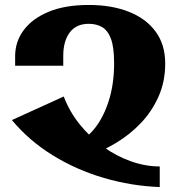

<svg xmlns="http://www.w3.org/2000/svg" viewBox="-20 -744 731 774"><path d="M280 -166Q322 -179 358.5 -222.5Q395 -266 417.5 -334.5Q440 -403 440 -489Q440 -553 427.5 -587Q415 -621 392 -634.5Q369 -648 338 -648Q287 -648 261 -613Q235 -578 235 -519V-479H41V-517Q41 -576 75.5 -622.5Q110 -669 176 -696.5Q242 -724 338 -724Q430 -724 499.5 -696.5Q569 -669 607.5 -616.5Q646 -564 646 -488Q646 -415 619 -354.5Q592 -294 547.5 -247.5Q503 -201 448 -168Q393 -135 336 -115ZM624 10Q511 6 399.5 -26.5Q288 -59 192.5 -118Q97 -177 28 -260L237 -355Q260 -294 301.5 -242.5Q343 -191 395.5 -153Q448 -115 507 -94Q566 -73 624 -73Z"/></svg>

Font: Noto Serif Armenian Black
Style: Regular
Weight: 900
Version: Version 2.007